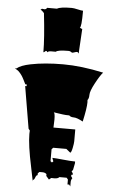

<svg xmlns="http://www.w3.org/2000/svg" viewBox="-72 -1164 777 1288"><g transform="rotate(5 316.0 -520.0)"><path d="M359.9 -827.6Q288.6 -827.6 276.4 -814.5Q260.7 -814.5 244.1 -814.5Q227.5 -814.5 218.8 -805.7Q218.8 -814.5 209.5 -814.5Q198.7 -803.7 193.8 -803.7Q193.8 -898.4 174.8 -1065.4Q173.3 -1066.9 168 -1073.2Q157.2 -1085.4 149.4 -1085.4L158.7 -1093.8L175.8 -1091.8Q187 -1091.8 192.9 -1103H259.3Q280.8 -1116.7 357.9 -1116.7Q371.6 -1116.7 397.5 -1110.6Q423.3 -1104.5 434.6 -1104.5Q434.6 -990.7 422.9 -990.7Q432.1 -982.4 439.9 -982.4L430.2 -815.9L422.4 -825.2H413.1L389.6 -817.9Q382.3 -817.9 377.4 -822.8Q372.6 -827.6 359.9 -827.6ZM341.3 32.2 319.8 31.7 305.2 43.5 285.6 21V8.8Q275.9 -1.5 256.8 -1.5H237.3L227.1 8.8V21Q218.3 21 212.4 38.1Q206.5 55.2 198.2 55.2V65.4Q193.4 39.1 178.7 -31.2Q147.9 -174.8 147.9 -250.5Q147.9 -265.6 148.9 -272.9L139.6 -284.2L91.8 -567.4H101.6V-579.1H91.8Q90.3 -581.5 85.7 -591.1Q81.1 -600.6 79.6 -603.5Q78.1 -606.4 73.7 -615Q69.3 -623.5 67.1 -627Q64.9 -630.4 60.3 -637.5Q55.7 -644.5 52.5 -647.9Q49.3 -651.4 44.4 -657Q39.6 -662.6 35.2 -666Q20.5 -676.3 12.7 -680.2H23.4Q49.8 -702.6 115.2 -715.8Q210 -734.9 333.3 -734.9Q456.5 -734.9 605 -702.6Q585.4 -681.2 555.9 -626.2Q526.4 -571.3 526.4 -546.4Q526.4 -521.5 516.6 -510.7L517.6 -494.6Q517.6 -455.6 497.1 -363.8Q456.5 -386.2 435.1 -386.2Q413.6 -386.2 403.8 -397Q377.9 -397 359.6 -399.7Q341.3 -402.3 324.5 -404.8Q307.6 -407.2 298.3 -408.7Q307.1 -403.8 307.1 -359.4L305.2 -306.6H452.1V-227.5Q452.1 -212.9 445.8 -181.9Q439.5 -150.9 432.1 -148.4L403.8 -171.4H315.4L305.2 -160.6V-80.1L315.4 -72.3L324.2 -80.1L315.4 -103.5Q338.4 -103 389.9 -97.7Q441.4 -92.3 469.7 -92.3V-80.1L460.9 -35.6L452.1 -23.4L460.9 -12.7V-1.5H452.1V8.8L460.9 21Q452.1 33.2 452.1 46.9V77.1L443.4 65.4H432.1V32.2L422.4 21H374Q364.3 32.2 341.3 32.2Z"/></g></svg>

Font: Butcherman
Style: Regular
Weight: 400
Version: Version 001.003